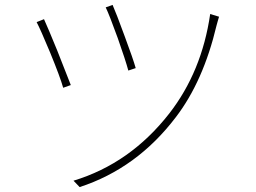

<svg xmlns="http://www.w3.org/2000/svg" viewBox="-20 -744 1040 781"><path d="M487 -597Q522 -503 532 -467L502 -457Q491 -498 459 -589Q425 -683 410 -714L438 -724Q453 -690 487 -597ZM871 -676Q869 -670 866 -659Q863 -648 861 -641Q807 -413 695 -267Q537 -59 304 17L279 -9Q510 -79 669 -283Q801 -453 835 -687ZM213 -538Q249 -448 268 -398L237 -387Q225 -430 184 -530Q144 -626 129 -654L159 -666Q175 -631 213 -538Z"/></svg>

Font: Noto Sans CJK TC Thin
Style: Regular
Weight: 250
Designer: Ryoko NISHIZUKA ???? (kana & ideographs); Paul D. Hunt (Latin, Greek & Cyrillic); Wenlong ZHANG ??? (bopomofo); Sandoll 
Foundry: Adobe Systems Incorporated
Version: Version 1.004 January 19, 2016